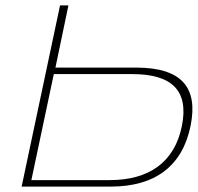

<svg xmlns="http://www.w3.org/2000/svg" viewBox="-20 -690 732 710"><path d="M60 0H390C552 0 655 -75 685 -226C713 -366 652 -440 484 -440H185L233 -670H202ZM96 -24 179 -416H469C617 -416 678 -354 653 -226C626 -89 530 -24 386 -24Z"/></svg>

Font: LT Wave Thin
Style: Italic
Weight: 100
Designer: Daniel Lyons
Version: Version 2.5 (Glyphs App)